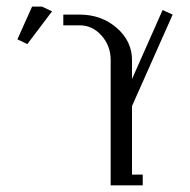

<svg xmlns="http://www.w3.org/2000/svg" viewBox="-20 -556 570 576"><path d="M32.2 -438 76.2 -536.1H106L136.2 -522L62 -423.8ZM169.9 -480V-512.2H219.2Q284.2 -512.2 330.1 -472.4Q376 -432.6 376 -376V-318.8L467.8 -525.9L498 -512.2L376 -237.8V-32.2H408.2V0H312V-376Q312 -418.5 284.7 -449.2Q257.3 -480 219.2 -480Z"/></svg>

Font: Gawaa
Style: Regular
Weight: 400
Designer: T. Christopher White
Version: Version 1.0